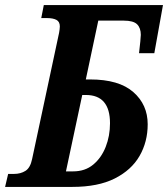

<svg xmlns="http://www.w3.org/2000/svg" viewBox="-58 -734 660 754"><path d="M-38 0 -26 -51H-3Q23 -51 42 -63Q61 -75 68 -109L174 -605Q175 -611 176 -618Q177 -625 177 -630Q177 -649 163.5 -656Q150 -663 127 -663H104L114 -714H582L548 -525H488L493 -571Q493 -577 494 -584.5Q495 -592 495 -597Q495 -624 480.5 -638.5Q466 -653 428 -653H328L279 -422H296Q409 -422 465.5 -372.5Q522 -323 522 -246Q522 -177 490 -121.5Q458 -66 392.5 -33Q327 0 226 0ZM279 -361H265L201 -61H229Q276 -61 308 -87.5Q340 -114 357 -157Q374 -200 374 -250Q374 -361 279 -361Z"/></svg>

Font: Noto Serif Condensed
Style: Bold Italic
Weight: 700
Width: 3
Italic angle: -12°
Designer: Monotype Design Team
Foundry: Monotype Imaging Inc.
Version: Version 2.014